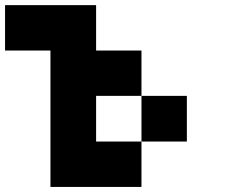

<svg xmlns="http://www.w3.org/2000/svg" viewBox="-20 -740 940 760"><path d="M360.4 -719.7Q360.4 -660.2 360.4 -540Q419.9 -540 540 -540Q540 -480.5 540 -360.4Q480.5 -360.4 360.4 -360.4Q360.4 -299.8 360.4 -179.7Q419.9 -179.7 540 -179.7Q540 -120.1 540 0Q480.5 0 360.4 0Q299.8 0 179.7 0Q179.7 -179.7 179.7 -540Q120.1 -540 0 -540Q0 -599.6 0 -719.7Q59.6 -719.7 179.7 -719.7Q240.2 -719.7 360.4 -719.7ZM540 -360.4Q599.6 -360.4 719.7 -360.4Q719.7 -299.8 719.7 -179.7Q660.2 -179.7 540 -179.7Q540 -240.2 540 -360.4Z"/></svg>

Font: Pixelfont
Style: 5 px
Weight: 400
Designer: Eugene Lysy
Version: Version 1.0.2 (beta)